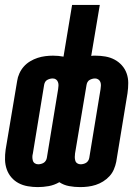

<svg xmlns="http://www.w3.org/2000/svg" viewBox="-35 -755 555 783"><path d="M292 8Q269 8 247 4Q225 0 207 -12Q186 0 163.5 4Q141 8 119 8Q99 8 78.5 4.5Q58 1 41 -8Q24 -17 11.5 -31.5Q-1 -46 -7.5 -64.5Q-14 -83 -14.5 -103.5Q-15 -124 -12 -145L35 -425Q37 -440 44 -455.5Q51 -471 62 -483.5Q73 -496 88 -505Q103 -514 118.5 -519Q134 -524 150 -526Q166 -528 181 -528Q192 -528 203 -527Q214 -526 224 -524L259 -735H372L337 -527Q342 -528 346 -528Q350 -528 354 -528Q375 -528 395 -524.5Q415 -521 432 -512Q449 -503 462 -488.5Q475 -474 481.5 -455.5Q488 -437 488 -416.5Q488 -396 485 -375L439 -95Q436 -80 429.5 -64.5Q423 -49 411.5 -36.5Q400 -24 385.5 -15Q371 -6 355.5 -1Q340 4 324 6Q308 8 292 8ZM121 -85Q126 -85 132 -86.5Q138 -88 143 -91Q148 -94 151.5 -99.5Q155 -105 156 -111L202 -391Q203 -398 203.5 -405.5Q204 -413 201.5 -420Q199 -427 193.5 -431Q188 -435 180 -435Q174 -435 168.5 -433.5Q163 -432 157.5 -429Q152 -426 149 -420.5Q146 -415 145 -409L99 -129Q97 -122 97 -114.5Q97 -107 99 -100Q101 -93 107 -89Q113 -85 121 -85ZM294 -85Q299 -85 305 -86.5Q311 -88 316 -91Q321 -94 324.5 -99.5Q328 -105 329 -111L375 -391Q376 -398 376.5 -405.5Q377 -413 374.5 -420Q372 -427 366 -431Q360 -435 353 -435Q347 -435 341.5 -433.5Q336 -432 330.5 -429Q325 -426 322 -420.5Q319 -415 318 -409L271 -129Q270 -122 270 -114.5Q270 -107 272 -100Q274 -93 280 -89Q286 -85 294 -85Z"/></svg>

Font: Iosevka SS04 Heavy
Style: Italic
Weight: 900
Italic angle: -9°
Monospace: yes
Designer: Belleve Invis
Foundry: Belleve Invis
Version: Version 19.0.0; ttfautohint (v1.8.4)